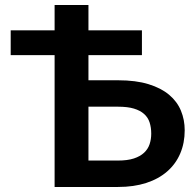

<svg xmlns="http://www.w3.org/2000/svg" viewBox="-20 -743 775 763"><path d="M449 -105Q486.5 -105 511.8 -113.2Q537 -121.5 552.5 -136Q568 -150.5 574.5 -170Q581 -189.5 581 -212Q581 -236.5 574.5 -256.5Q568 -276.5 552.5 -290.2Q537 -304 512 -311.5Q487 -319 449.5 -319H331.5V-105ZM449.5 -424Q520 -424 570.2 -408.5Q620.5 -393 652.2 -366.2Q684 -339.5 699 -303.2Q714 -267 714 -225.5Q714 -174.5 696.2 -133Q678.5 -91.5 644.5 -61.8Q610.5 -32 561.2 -16Q512 0 449 0H197V-524H22.5V-622.5H197V-723H331.5V-622.5H544V-524H331.5V-424Z"/></svg>

Font: Lato 2
Style: Bold
Weight: 700
Designer: Lukasz Dziedzic with Adam Twardoch and Botio Nikoltchev
Foundry: tyPoland Lukasz Dziedzic
Version: Version 2.015; 2015-08-06; http://www.latofonts.com/